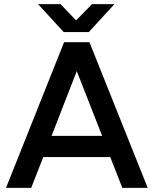

<svg xmlns="http://www.w3.org/2000/svg" viewBox="-20 -903 738 923"><path d="M510 -148H188L130 0H9L288 -700H410L690 0H568ZM471 -250 349 -561 228 -250ZM163 -883H271L346 -805L422 -883H530L407 -749H286Z"/></svg>

Font: Oak Sans SemiBold
Style: Regular
Weight: 600
Designer: Erik Kennedy, Walven
Foundry: Erik Kennedy, Walven
Version: Version 1.000